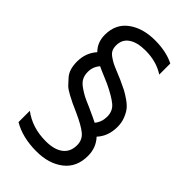

<svg xmlns="http://www.w3.org/2000/svg" viewBox="-265 -760 1043 1043"><g transform="rotate(45 256.0 -238.5)"><path d="M273 -169Q333 -142 354 -131Q379 -161 379 -203Q379 -246 348 -271.5Q317 -297 252 -328Q239 -334 206.5 -347.5Q174 -361 158 -369Q132 -340 132 -300Q132 -275 141.5 -256Q151 -237 174.5 -220.5Q198 -204 216.5 -194.5Q235 -185 273 -169ZM458 -203Q458 -131 415 -85Q456 -41 456 22Q456 109 395.5 156Q335 203 240 203Q133 203 59 159V72Q133 128 237 128Q302 128 337.5 101Q373 74 373 23Q373 -18 343 -43Q313 -68 242 -100Q208 -115 195 -121Q182 -127 153 -142.5Q124 -158 111 -171Q98 -184 81 -203.5Q64 -223 57.5 -246.5Q51 -270 51 -299Q51 -365 93 -412Q55 -450 55 -508Q55 -591 115.5 -635.5Q176 -680 269 -680Q356 -680 417 -649V-564Q356 -604 272 -604Q209 -604 174 -580Q139 -556 139 -511Q139 -491 145.5 -477Q152 -463 169 -451Q186 -439 198.5 -432.5Q211 -426 241.5 -413.5Q272 -401 288 -394Q321 -379 339.5 -369.5Q358 -360 384 -342Q410 -324 423.5 -306.5Q437 -289 447.5 -262Q458 -235 458 -203Z"/></g></svg>

Font: Hind Guntur
Style: Regular
Weight: 400
Designer: Manushi Parikh, Hitesh Malaviya
Foundry: Indian Type Foundry
Version: Version 1.002;PS 1.0;hotconv 1.0.86;makeotf.lib2.5.63406; tt